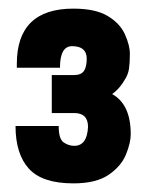

<svg xmlns="http://www.w3.org/2000/svg" viewBox="-20 -807 340 445"><path d="M150 -382Q78 -382 47 -416Q16 -450 16 -515H116Q116 -485 127.5 -477Q139 -469 152 -469Q182 -469 184 -513Q184 -545 152 -545H100V-633H151Q168 -633 174.5 -642.5Q181 -652 181 -671Q181 -700 147 -700Q119 -700 119 -650H19V-659Q19 -787 150 -787Q201 -787 229.5 -770Q258 -753 269.5 -727.5Q281 -702 281 -682Q281 -662 279 -648Q277 -634 269 -622Q257 -601 240 -589Q283 -565 283 -496Q283 -476 272 -449Q261 -422 232 -402Q203 -382 150 -382Z"/></svg>

Font: Tanohe Sans SemiBold
Style: Regular
Weight: 600
Designer: Village Type and Design LLC & Cristiano Sobral
Foundry: Cooper Hewitt Smithsonian Design Museum
Version: Version 1.00;September 29, 2021;FontCreator 13.0.0.2655 64-b